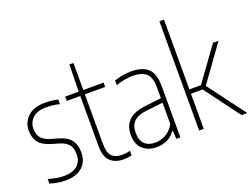

<svg xmlns="http://www.w3.org/2000/svg" viewBox="-120 -1067 1747 1334"><g transform="rotate(-20 753.5 -399.5)"><path d="M160 9Q130 9 101.8 4Q73.5 -1 47 -10V-44Q110 -24 160 -24Q224.5 -24 259.8 -53.2Q295 -82.5 295 -137Q295 -186.5 271.8 -211.5Q248.5 -236.5 204 -249L158 -262Q90.5 -281.5 64.2 -316.5Q38 -351.5 38 -403Q38 -465.5 82.2 -506.8Q126.5 -548 208 -548Q236 -548 259.2 -545.2Q282.5 -542.5 305 -537V-503Q278 -510 255.8 -512.5Q233.5 -515 208 -515Q139 -515 106 -483Q73 -451 73 -405Q73 -361.5 94.5 -336.2Q116 -311 161 -298L207 -285Q279 -265 304.5 -228.2Q330 -191.5 330 -139Q330 -69.5 285.5 -30.2Q241 9 160 9Z M591 9Q529 9 493 -25Q457 -59 457 -139V-508H357V-540H457L461 -740H491V-540H641V-508H491V-145Q491 -77 516.5 -50.5Q542 -24 593 -24Q619 -24 651 -32V2Q637.5 5 621.5 7Q605.5 9 591 9Z M836 8Q773 8 733.5 -28Q694 -64 694 -133Q694 -270.5 858 -288L978 -302V-378Q978 -459 944 -487Q910 -515 847 -515Q821 -515 788 -509.5Q755 -504 721 -492V-526Q748 -536.5 783 -542.2Q818 -548 848 -548Q927 -548 969.5 -511Q1012 -474 1012 -377V0H982L979 -61H975Q950.5 -26.5 914.8 -9.2Q879 8 836 8ZM731 -137Q731 -79.5 759.2 -52.2Q787.5 -25 839 -25Q873.5 -25 911.2 -43.2Q949 -61.5 978 -111V-268.5L857 -255Q792 -248.5 761.5 -219Q731 -189.5 731 -137Z M1151 0V-808H1185V-292H1270.5L1450 -540H1491L1300.5 -276L1507 0H1465L1271 -260H1185V0Z"/></g></svg>

Font: Encode Sans Cnd Th
Style: Regular
Weight: 100
Width: 3
Designer: Multiple Designers
Foundry: Impallari Type
Version: Version 3.002; ttfautohint (v1.8.3) -l 8 -r 50 -G 200 -x 14 